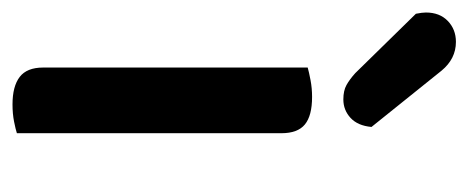

<svg xmlns="http://www.w3.org/2000/svg" viewBox="-256 -500 749 307"><g transform="rotate(90 118.5 -346.5)"><path d="M178 1Q172 3 159.5 5.5Q147 8 132 8Q103 8 88 -3.5Q73 -15 73 -41V-464Q80 -466 93 -468.5Q106 -471 120 -471Q150 -471 164 -459.5Q178 -448 178 -422ZM-13 -637Q-15 -647 -15 -653Q-15 -675 -1.5 -688Q12 -701 32 -701Q59 -701 78 -678L168 -566Q166 -544 153.5 -532.5Q141 -521 124 -521Q110 -521 101 -526Q92 -531 82 -540Z"/></g></svg>

Font: Baloo 2 Latin Medium
Style: Regular
Weight: 500
Designer: Sarang Kulkarni and Ek Type
Foundry: Ek Type
Version: Version 1.001